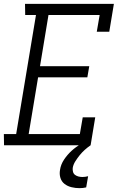

<svg xmlns="http://www.w3.org/2000/svg" viewBox="-25 -755 645 998"><path d="M-4 0 -5 -58H59L162 -677H106L105 -735H567L543 -590H478L493 -677H227L183 -411H439L429 -353H173L124 -58H390L405 -145H470L446 0ZM388 223Q367 223 346.5 218Q326 213 310.5 201Q295 189 289 169.5Q283 150 287 128Q291 100 308 74.5Q325 49 347.5 28.5Q370 8 396.5 -7Q423 -22 451 -32L446 0Q430 11 415.5 24Q401 37 389 52Q377 67 366.5 83.5Q356 100 353 118Q352 128 354.5 138Q357 148 365 154Q373 160 383 162.5Q393 165 403 165Q410 165 418 164Q426 163 433 161L423 219Q415 221 406 222Q397 223 388 223Z"/></svg>

Font: Iosevka Etoile Light
Style: Italic
Weight: 300
Italic angle: -9°
Designer: Belleve Invis
Foundry: Belleve Invis
Version: Version 22.1.2; ttfautohint (v1.8.4)